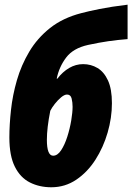

<svg xmlns="http://www.w3.org/2000/svg" viewBox="-20 -790 565 820"><path d="M199.2 9.8Q148.4 9.8 107.7 -10.7Q66.9 -31.2 43.5 -77.9Q20 -124.5 20 -203.1Q20 -256.8 26.9 -320.1Q33.7 -383.3 52.2 -447.5Q70.8 -511.7 105 -569.3Q139.2 -627 193.6 -670.2Q248 -713.4 327.1 -733.9Q356 -741.7 405.8 -751.7Q455.6 -761.7 524.9 -770V-623Q481.4 -619.6 442.6 -614Q403.8 -608.4 356 -598.1Q292.5 -584 262.5 -544.2Q232.4 -504.4 222.2 -454.1H225.1Q247.6 -483.4 275.6 -499.8Q303.7 -516.1 335 -516.1Q368.7 -516.1 396.5 -499.5Q424.3 -482.9 441.2 -446.3Q458 -409.7 458 -349.1Q458 -287.1 439.7 -223.9Q421.4 -160.6 387.5 -107.7Q353.5 -54.7 305.7 -22.5Q257.8 9.8 199.2 9.8ZM207 -125Q225.6 -125 241 -148.2Q256.3 -171.4 267.3 -205.8Q278.3 -240.2 284.2 -275.4Q290 -310.5 290 -334Q290 -352.5 285.9 -369.4Q281.7 -386.2 266.1 -386.2Q255.4 -386.2 241.2 -374.5Q227.1 -362.8 214.4 -346.7Q201.7 -330.6 194.8 -316.9Q180.2 -243.7 180.2 -192.9Q180.2 -125 207 -125Z"/></svg>

Font: Open Sans Condensed ExtraBold
Style: Italic
Weight: 800
Width: 3
Italic angle: -12°
Designer: Monotype Design Team
Foundry: Monotype Imaging Inc.
Version: Version 3.003; ttfautohint (v1.8.4)